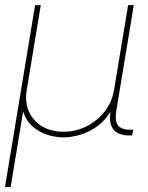

<svg xmlns="http://www.w3.org/2000/svg" viewBox="-31 -536 586 760"><path d="M-11.2 204.1 107.9 -515.6H130.4L74.7 -179.7Q66.9 -132.3 83.3 -95Q99.6 -57.6 135.3 -36.1Q170.9 -14.6 220.2 -14.6Q270 -14.6 312.5 -36.4Q355 -58.1 383.8 -95.5Q412.6 -132.8 420.4 -179.7L476.1 -515.6H498.5L429.2 -96.7Q422.9 -56.6 436 -39.6Q449.2 -22.5 484.4 -22.5H496.1L492.2 0H480.5Q392.6 0 406.2 -93.3Q383.3 -56.6 351.6 -34.4Q319.8 -12.2 285.2 -2.2Q250.5 7.8 220.2 7.8Q189.5 7.8 156.7 -2.4Q124 -12.7 98.1 -35.4Q72.3 -58.1 60.5 -94.7L11.2 204.1Z"/></svg>

Font: Inter Display Thin
Style: Italic
Weight: 100
Italic angle: -9.39999°
Designer: Rasmus Andersson
Foundry: rsms
Version: Version 4.000;git-a52131595